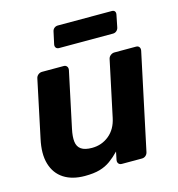

<svg xmlns="http://www.w3.org/2000/svg" viewBox="-107 -807 846 911"><g transform="rotate(-15 315.5 -351.5)"><path d="M199 10Q137 10 96 -16.5Q55 -43 40 -93.5Q25 -144 41 -216L100 -495Q102 -506 110.5 -513Q119 -520 130 -520H236Q246 -520 251.5 -513Q257 -506 255 -495L197 -222Q189 -185 192 -160Q195 -135 213 -122.5Q231 -110 266 -110Q314 -110 350 -139.5Q386 -169 397 -222L455 -495Q457 -506 466 -513Q475 -520 485 -520H591Q602 -520 607 -513Q612 -506 610 -495L510 -25Q508 -14 500 -7Q492 0 481 0H383Q372 0 366.5 -7Q361 -14 363 -25L371 -64Q349 -41 325.5 -24Q302 -7 272.5 1.5Q243 10 199 10ZM237 -608Q227 -608 222 -614.5Q217 -621 219 -631L232 -691Q234 -701 241.5 -707Q249 -713 259 -713H524Q534 -713 538.5 -707Q543 -701 541 -691L529 -631Q527 -621 519.5 -614.5Q512 -608 502 -608Z"/></g></svg>

Font: Rubik SemiBold
Style: Italic
Weight: 600
Italic angle: -12°
Designer: Hubert and Fischer
Foundry: Hubert and Fischer
Version: Version 2.300;gftools[0.9.30]